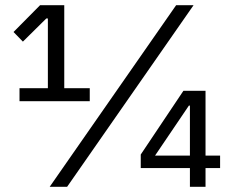

<svg xmlns="http://www.w3.org/2000/svg" viewBox="-20 -718 887 738"><path d="M55 -329V-379H164V-647H158L68 -558L32 -595L134 -698H227V-379H325V-329ZM171 0 657 -698H724L238 0ZM710 0V-72H521V-124L685 -369H770V-120H826V-72H770V0ZM710 -312H706L576 -120H710Z"/></svg>

Font: IBM Plex Sans Arabic
Style: Regular
Weight: 400
Designer: Mike Abbink, Paul van der Laan, Pieter van Rosmalen, Wael Morcos, Khajak Apelian
Foundry: Bold Monday
Version: Version 1.1